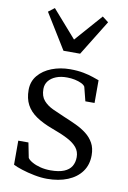

<svg xmlns="http://www.w3.org/2000/svg" viewBox="-95 -917 660 987"><g transform="rotate(10 234.5 -424.0)"><path d="M221.5 11Q190.5 11 154.8 4Q119 -3 88.8 -12.8Q58.5 -22.5 42.5 -31V-156.5H95.5L111 -78.5Q117.5 -68 135.8 -57.8Q154 -47.5 179 -41.2Q204 -35 231.5 -35Q275 -35 301.8 -46Q328.5 -57 340.8 -77.2Q353 -97.5 353 -125Q353 -154 336.2 -174.8Q319.5 -195.5 286.5 -212.8Q253.5 -230 203.5 -248Q152 -267 117.8 -290.5Q83.5 -314 66.5 -346Q49.5 -378 49.5 -423Q49.5 -467 76 -498.8Q102.5 -530.5 146.5 -547.5Q190.5 -564.5 242 -564.5Q281.5 -564.5 312 -558.5Q342.5 -552.5 363.5 -545Q384.5 -537.5 395 -534V-415.5H347L328.5 -488.5Q323.5 -497.5 309 -504.5Q294.5 -511.5 274.8 -515.8Q255 -520 234 -520Q201.5 -520.5 176.5 -510.5Q151.5 -500.5 137.5 -482.8Q123.5 -465 123.5 -440.5Q123.5 -403 142.5 -381.2Q161.5 -359.5 191.5 -345.5Q221.5 -331.5 254 -318Q287 -304.5 318 -290Q349 -275.5 373.5 -256.5Q398 -237.5 412.5 -211.2Q427 -185 427 -147.5Q427 -98 401.2 -62.5Q375.5 -27 329 -8Q282.5 11 221.5 11ZM191 -652 77.5 -836 109.5 -860.5 234.5 -718 359.5 -860.5 391.5 -836 278 -652Z"/></g></svg>

Font: Merriweather 24pt Light
Style: Regular
Weight: 300
Designer: Eben Sorkin
Foundry: Eben Sorkin
Version: Version 2.100